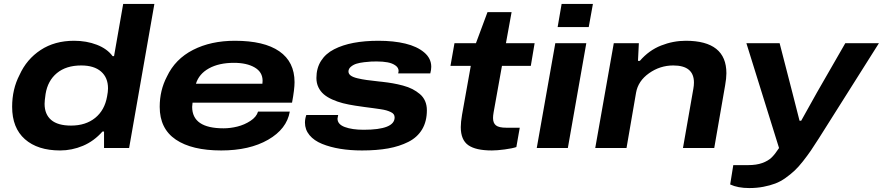

<svg xmlns="http://www.w3.org/2000/svg" viewBox="-20 -744 4437 965"><path d="M282.2 12.2Q169.4 12.2 105.2 -44.4Q41 -101.1 41 -207Q41 -295.9 78.1 -367.2Q113.8 -446.3 184.3 -492.7Q254.9 -539.1 352.1 -539.1Q415 -539.1 466.8 -519Q518.6 -499 545.9 -461.9H553.2L599.1 -724.1H755.9L628.9 0H502.9V-83H495.1Q452.6 -34.7 397 -11.2Q341.3 12.2 282.2 12.2ZM336.9 -112.8Q410.6 -112.8 458.3 -151.4Q505.9 -189.9 518.1 -258.8Q522.9 -282.7 522.9 -299.8Q522.9 -354 487.8 -384.5Q452.6 -415 388.2 -415Q312.5 -415 266.1 -376.7Q219.7 -338.4 209 -271Q204.1 -237.3 204.1 -222.2Q204.1 -169.4 237.3 -141.1Q270.5 -112.8 336.9 -112.8Z M1091.8 12.2Q944.3 12.2 863.5 -42.5Q782.7 -97.2 782.7 -207Q782.7 -290 818.8 -358.9Q860.4 -447.3 950.2 -493.2Q1040 -539.1 1160.6 -539.1Q1307.6 -539.1 1384 -486.1Q1460.4 -433.1 1460.4 -331.1Q1460.4 -295.4 1447.8 -228H947.8Q945.8 -214.4 945.8 -207Q945.8 -99.1 1103.5 -99.1Q1137.7 -99.1 1173.1 -107.9Q1208.5 -116.7 1238.8 -136.5Q1269 -156.2 1276.9 -183.1H1436.5Q1421.4 -95.7 1327.6 -41.7Q1233.9 12.2 1091.8 12.2ZM964.8 -323.2H1298.8Q1299.8 -328.1 1299.8 -337.9Q1299.8 -381.8 1260 -405Q1220.2 -428.2 1155.8 -428.2Q1080.6 -428.2 1030.3 -400.4Q980 -372.6 964.8 -323.2Z M1799.3 12.2Q1740.2 12.2 1689.7 3.9Q1639.2 -4.4 1598.9 -20.8Q1558.6 -37.1 1535.6 -64.7Q1512.7 -92.3 1512.7 -127.9Q1512.7 -146 1519.5 -166H1679.7Q1676.3 -148.9 1676.3 -147.9Q1676.3 -119.1 1713.1 -105.5Q1750 -91.8 1807.6 -91.8Q1963.4 -91.8 1963.4 -153.8Q1963.4 -162.6 1959 -169.2Q1954.6 -175.8 1944.3 -180.7Q1934.1 -185.5 1922.6 -189Q1911.1 -192.4 1891.8 -195.3Q1872.6 -198.2 1856 -200.4Q1839.4 -202.6 1812.7 -206.1Q1786.1 -209.5 1765.6 -212.9Q1731 -218.3 1703.4 -225.3Q1675.8 -232.4 1650.1 -243.9Q1624.5 -255.4 1607.4 -270Q1590.3 -284.7 1580.3 -305.4Q1570.3 -326.2 1570.3 -352.1Q1570.3 -401.4 1593.5 -438Q1616.7 -474.6 1659.2 -496.3Q1701.7 -518.1 1757.3 -528.6Q1813 -539.1 1882.3 -539.1Q1958.5 -539.1 2017.3 -524.9Q2076.2 -510.7 2111.8 -480.7Q2147.5 -450.7 2147.5 -408.2Q2147.5 -393.6 2142.6 -375H1981.4Q1983.4 -384.8 1983.4 -387.2Q1983.4 -403.8 1967.5 -415Q1951.7 -426.3 1928 -430.7Q1904.3 -435.1 1873.5 -435.1Q1858.9 -435.1 1845.9 -434.6Q1833 -434.1 1810.3 -431.4Q1787.6 -428.7 1771.7 -423.8Q1755.9 -418.9 1743.7 -408.7Q1731.4 -398.4 1731.4 -384.8Q1731.4 -372.6 1742.7 -364.3Q1753.9 -356 1776.6 -350.6Q1799.3 -345.2 1822.5 -342Q1845.7 -338.9 1880.4 -335Q1884.8 -334.5 1887 -334.2Q1889.2 -334 1892.8 -333.7Q1896.5 -333.5 1899.4 -333Q1929.7 -329.6 1953.6 -325.4Q1977.5 -321.3 2005.1 -314Q2032.7 -306.6 2053 -296.1Q2073.2 -285.6 2090.3 -271.2Q2107.4 -256.8 2116.5 -236.1Q2125.5 -215.3 2125.5 -189.9Q2125.5 -133.8 2101.6 -93.8Q2077.6 -53.7 2032.7 -31Q1987.8 -8.3 1930.7 2Q1873.5 12.2 1799.3 12.2Z M2452.1 12.2Q2371.1 12.2 2333.5 -14.4Q2295.9 -41 2295.9 -105Q2295.9 -129.9 2302.2 -167L2346.2 -413.1H2244.1L2264.2 -526.9H2372.1L2430.2 -683.1H2551.3L2522.9 -526.9H2667L2647.9 -413.1H2502.9L2460.9 -179.2Q2458 -162.6 2458 -150.9Q2458 -125.5 2472.7 -113.8Q2487.3 -102.1 2524.9 -102.1H2592.3L2575.2 -4.9Q2554.7 2 2516.6 7.1Q2478.5 12.2 2452.1 12.2Z M2782.7 -607.9 2802.7 -724.1H2960L2939 -607.9ZM2677.7 0 2771 -526.9H2926.8L2834 0Z M2971.7 0 3064.9 -526.9H3190.9L3186.5 -438H3195.8Q3241.7 -491.2 3302.5 -515.1Q3363.3 -539.1 3426.8 -539.1Q3630.9 -539.1 3630.9 -376Q3630.9 -350.6 3624.5 -314.9L3569.8 0H3412.6L3464.8 -297.9Q3467.8 -314.5 3467.8 -329.1Q3467.8 -415 3363.8 -415Q3297.4 -415 3242.2 -376Q3187 -336.9 3176.8 -277.8L3128.9 0Z M3745.6 201.2Q3688.5 201.2 3649.9 183.1L3665.5 85.9H3739.7Q3782.2 85.9 3811.5 75.2Q3840.8 64.5 3858.2 47.6Q3875.5 30.8 3895.5 0L3731.4 -526.9H3898.4L3962.9 -276.9Q3967.8 -256.8 3981.2 -205.1Q3994.6 -153.3 3998.5 -137.2H4006.8Q4010.3 -144 4086.4 -279.8L4228.5 -526.9H4397.5L4095.7 -48.8Q4072.3 -11.7 4055.2 13.2Q4038.1 38.1 4015.6 66.7Q3993.2 95.2 3973.6 113.5Q3954.1 131.8 3928.5 150.1Q3902.8 168.5 3876.2 178.5Q3849.6 188.5 3816.7 194.8Q3783.7 201.2 3745.6 201.2Z"/></svg>

Font: Archivo Expanded
Style: Bold Italic
Weight: 700
Width: 7
Italic angle: -10°
Designer: Hector Gatti
Foundry: Omnibus-Type
Version: Version 2.001